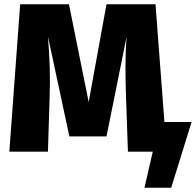

<svg xmlns="http://www.w3.org/2000/svg" viewBox="-20 -715 923 905"><path d="M755 -140 713 -695H482L398 -234L305 -695H75L24 0H206L214 -259C217 -354 215 -434 206 -543L307 -72H482L577 -543C569 -447 571 -352 574 -259L583 0H700L661 170H787L883 -140Z"/></svg>

Font: Fira Sans ExtraBold
Style: Regular
Weight: 800
Designer: bBox Type GmbH & Carrois Corporate GbR & Edenspiekermann AG
Foundry: bBox Type GmbH & Carrois Corporate GbR & Edenspiekermann AG
Version: Version 4.300;PS 004.300;hotconv 1.0.88;makeotf.lib2.5.64775